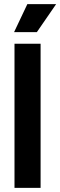

<svg xmlns="http://www.w3.org/2000/svg" viewBox="-20 -907 291 927"><path d="M50 0V-696H176V0ZM158 -752H48L112 -887H251Z"/></svg>

Font: Bricolage Grotesque 72pt SemiBold
Style: Regular
Weight: 600
Version: Version 1.001;gftools[0.9.33.dev8+g029e19f]